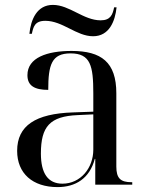

<svg xmlns="http://www.w3.org/2000/svg" viewBox="-20 -754 603 784"><path d="M360 -606C426 -606 450 -667 456 -724H446C440 -695 432 -671 391 -671C321 -671 264 -734 196 -734C131 -734 106 -675 100 -616H110C116 -643 121 -669 165 -669C236 -669 292 -606 360 -606ZM215 10C288 10 346 -25 367 -105H369V0H520V-10H517C472 -10 455 -26 455 -74V-373C455 -500 394 -546 272 -546C173 -546 92 -519 92 -447C92 -404 121 -387 177 -387C177 -490 191 -536 268 -536C350 -536 361 -485 361 -373V-298L278 -295C125 -290 50 -241 50 -138C50 -46 113 10 215 10ZM235 -4C176 -4 147 -46 147 -127C147 -238 184 -279 297 -284L361 -287V-143C361 -68 309 -4 235 -4Z"/></svg>

Font: Noto Serif Display
Style: Regular
Weight: 400
Designer: Monotype Design Team
Foundry: Monotype Imaging Inc.
Version: Version 2.009